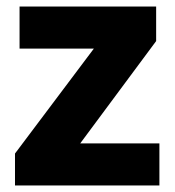

<svg xmlns="http://www.w3.org/2000/svg" viewBox="-20 -569 537 589"><path d="M469 0V-129H226L459 -443V-549H40V-420H268L26 -98V0Z"/></svg>

Font: Noto Sans Ethiopic ExtraBold
Style: Regular
Weight: 800
Designer: Monotype Design Team
Foundry: Monotype Imaging Inc.
Version: Version 2.102